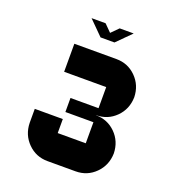

<svg xmlns="http://www.w3.org/2000/svg" viewBox="-130 -810 826 911"><g transform="rotate(20 283.0 -354.5)"><path d="M495.6 -425.3Q494.1 -364.7 453.4 -324.2Q412.6 -283.7 354 -283.7V-283.2Q412.6 -283.2 453.4 -242.7Q494.1 -202.1 495.6 -141.6Q494.1 -81.5 453.4 -40.8Q412.6 0 354 0H212.4Q153.8 0 113 -40.8Q72.3 -81.5 70.8 -141.6V-212.4H212.4V-141.6H354V-248H212.4V-318.8H354V-425.3H141.6V-566.9H354Q412.6 -566.9 453.4 -526.1Q494.1 -485.4 495.6 -425.3ZM389.6 -709 318.8 -638.2V-637.7H247.6V-638.2L176.8 -709H247.6L283.2 -673.3L318.8 -709Z"/></g></svg>

Font: Blazma
Style: Regular
Weight: 400
Designer: GGBotNet
Version: 1.00